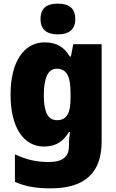

<svg xmlns="http://www.w3.org/2000/svg" viewBox="-20 -796 639 1056"><path d="M298 -776C241 -776 203 -755 203 -691C203 -629 242 -607 298 -607C354 -607 394 -629 394 -691C394 -755 355 -776 298 -776ZM226 -563C113 -563 38 -459 38 -275C38 -93 111 10 222 10C291 10 331 -22 359 -70H365C361 -46 359 -18 359 1V10C359 68 321 95 250 95C177 95 126 82 62 53V204C119 230 179 240 259 240C451 240 539 150 539 -17V-553H383L370 -485H364C334 -535 294 -563 226 -563ZM291 -418C350 -418 368 -372 368 -281V-256C368 -174 348 -135 293 -135C245 -135 221 -177 221 -272C221 -369 245 -418 291 -418Z"/></svg>

Font: Noto Sans Gujarati UI SemiCondensed Black
Style: Regular
Weight: 900
Width: 4
Designer: Jelle Bosma - Monotype Design Team, Universal Thirst
Foundry: Monotype Imaging Inc.
Version: Version 2.106